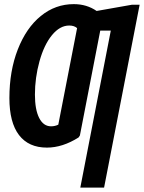

<svg xmlns="http://www.w3.org/2000/svg" viewBox="-20 -688 680 907"><path d="M201.7 9.3Q115.2 9.3 69.8 -50Q24.4 -109.4 24.4 -224.6Q24.4 -353 64.2 -454.8Q104 -556.6 172.9 -612.5Q241.7 -668.5 328.6 -668.5Q389.6 -668.5 436.5 -636.2L602.5 -665.5H639.6L471.7 198.2H359.4L503.4 -543.5H453.6L357.4 -47.9L351.1 -38.6Q275.4 9.3 201.7 9.3ZM344.2 -555.2Q330.6 -567.4 307.1 -567.4Q262.7 -567.4 225.3 -521.7Q188 -476.1 166.5 -398.4Q145 -320.8 145 -241.2Q145 -170.4 165 -130.9Q185.1 -91.3 221.2 -91.3Q239.7 -91.3 255.4 -99.1Z"/></svg>

Font: Liberation Mono
Style: Bold Italic
Weight: 700
Italic angle: -12°
Monospace: yes
Designer: Steve Matteson
Foundry: Ascender Corporation
Version: Version 2.1.5